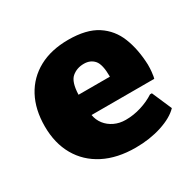

<svg xmlns="http://www.w3.org/2000/svg" viewBox="-124 -677 843 826"><g transform="rotate(-30 297.5 -264.5)"><path d="M327.6 9.8Q236.3 9.8 170.4 -23.9Q104.5 -57.6 69.1 -119.4Q33.7 -181.2 33.7 -265.1Q33.7 -348.6 66.4 -409.7Q99.1 -470.7 160.4 -504.2Q221.7 -537.6 306.6 -537.6Q396.5 -537.6 448.7 -503.7Q501 -469.7 524.4 -410.4Q547.9 -351.1 550.8 -273.9Q550.8 -253.4 549.3 -239.5Q547.9 -225.6 546.4 -217.8Q544.9 -210 543.9 -207H232.4Q236.8 -180.7 252.9 -159.9Q269 -139.2 294.2 -127.2Q319.3 -115.2 350.1 -115.2Q389.2 -115.2 427 -127Q464.8 -138.7 494.6 -158.2H503.9L546.4 -60.1Q516.6 -28.8 457.3 -9.5Q397.9 9.8 327.6 9.8ZM227.5 -310.5H383.3Q383.3 -371.6 364.5 -393.1Q345.7 -414.6 313.5 -414.6Q278.3 -414.6 253.9 -393.8Q229.5 -373 227.5 -310.5Z"/></g></svg>

Font: Comme Black
Style: Regular
Weight: 900
Version: Version 1.000;gftools[0.9.27]